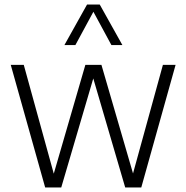

<svg xmlns="http://www.w3.org/2000/svg" viewBox="-20 -828 823 848"><path d="M179.5 0 27.5 -541.5H85L217.5 -61L357 -541.5H428L567.5 -62L699.5 -541.5H755.5L604 0H533L392 -481.5L250.5 0ZM264.5 -629 364.5 -808H420.5L520.5 -629H472L392.5 -776L313 -629Z"/></svg>

Font: Encode Sans SemiCondensed SemiCondensed Light
Style: Regular
Weight: 300
Width: 4
Designer: Multiple Designers
Foundry: Impallari Type
Version: Version 3.000; ttfautohint (v1.8.3) -l 8 -r 50 -G 200 -x 14 